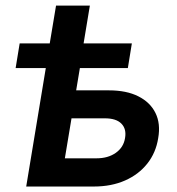

<svg xmlns="http://www.w3.org/2000/svg" viewBox="-20 -681 645 701"><path d="M37.1 -432.6 51.8 -522.5H461.4L446.8 -432.6ZM161.6 -522.5 184.6 -660.6H308.1L285.2 -522.5ZM221.2 -351.1H377.9Q441.9 -351.1 485.1 -329.3Q528.3 -307.6 547.6 -268.6Q566.9 -229.5 557.6 -176.8Q549.3 -123.5 517.8 -83.7Q486.3 -43.9 436.5 -22Q386.7 0 322.8 0H75.7L162.1 -522.5H286.6L216.8 -103H332.5Q374.5 -103 402.8 -123Q431.2 -143.1 436.5 -176.8Q442.4 -210 423.3 -229.5Q404.3 -249 362.8 -249H204.1Z"/></svg>

Font: Inter 28pt SemiBold
Style: Italic
Weight: 600
Italic angle: -9.3988°
Designer: Rasmus Andersson
Foundry: rsms
Version: Version 4.001;git-66647c0bb